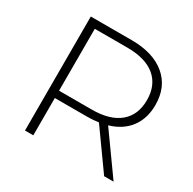

<svg xmlns="http://www.w3.org/2000/svg" viewBox="-154 -860 1028 1021"><g transform="rotate(30 360.0 -350.0)"><path d="M608 0 441 -234Q404 -229 373 -229H173V0H122V-700H373Q505 -700 580 -637.5Q655 -575 655 -464Q655 -381 612.5 -324.5Q570 -268 491 -245L666 0ZM373 -274Q485 -274 544 -323.5Q603 -373 603 -464Q603 -555 544 -604.5Q485 -654 373 -654H173V-274Z"/></g></svg>

Font: Idrija Light
Style: Regular
Weight: 300
Designer: Julieta Ulanovsky
Foundry: Julieta Ulanovsky
Version: Version 7.200